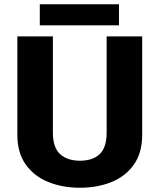

<svg xmlns="http://www.w3.org/2000/svg" viewBox="-20 -871 750 902"><path d="M355.5 11Q273.5 11 206.8 -16Q140 -43 100.8 -98.2Q61.5 -153.5 61.5 -237.5V-700H228.5V-247.5Q228.5 -178 262.2 -147Q296 -116 355.5 -116Q415.5 -116 448.2 -147Q481 -178 481 -248V-700H648V-237.5Q648 -153.5 609.2 -98.2Q570.5 -43 504.2 -16Q438 11 355.5 11ZM167 -851H539V-752H167Z"/></svg>

Font: League Mono
Style: Bold
Weight: 700
Width: 6
Designer: Tyler Finck
Foundry: The League of Moveable Type / Tyler Finck
Version: Version 2.300;RELEASE